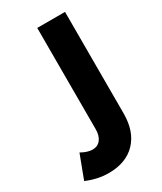

<svg xmlns="http://www.w3.org/2000/svg" viewBox="-269 -582 712 844"><g transform="rotate(-30 86.5 -160.0)"><path d="M70 -515H211V0Q211 92 161.5 143.5Q112 195 24 195Q-31 195 -88 171L-43 52Q-11 70 14 70Q40 70 55 51Q70 32 70 -1Z"/></g></svg>

Font: Akshar SemiBold
Style: Regular
Weight: 600
Designer: Tall Chai
Foundry: Tall Chai
Version: Version 1.000